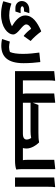

<svg xmlns="http://www.w3.org/2000/svg" viewBox="1224 -2066 1065 3636"><g transform="rotate(90 1757.0 -248.5)"><path d="M537 -494H526C362 -421 232 -334 232 -191C232 -82 346 5 436 58C385 86 313 110 233 110C124 110 43 80 17 71H6L-37 222C-24 227 69 264 212 264C450 264 592 141 592 34C592 -59 402 -137 402 -212C402 -257 450 -292 485 -305C522 -253 560 -212 614 -167H625L716 -296C657 -345 582 -431 537 -494ZM89 -7H157L187 -97V-106H116C85 -106 63 -117 56 -135C68 -164 95 -170 128 -170H156L187 -262V-271H127C23 -271 -41 -206 -41 -128C-41 -61 12 -7 89 -7Z M1115 -478H1104L935 -460C947 -368 960 -265 960 -150C960 -39 947 43 924 96C900 105 868 113 831 113C797 113 761 106 727 98L681 236V246C681 247 751 260 803 260C1008 260 1136 145 1136 -162C1136 -274 1127 -386 1115 -478Z M1462 -149V-604C1462 -644 1462 -716 1470 -752L1467 -760L1286 -742V0H1572L1592 -20V-149Z M2743 -149C2749 -171 2752 -194 2752 -218C2752 -311 2688 -405 2638 -455H2626C2586 -446 2520 -443 2457 -443H1927L1885 -335V-760H1874L1709 -742V-233C1709 -198 1711 -170 1716 -149H1592L1572 -129V0H2840L2860 -20V-149ZM2469 -149H1885V-294H2426C2470 -294 2504 -297 2552 -306C2569 -282 2582 -252 2582 -221C2582 -179 2553 -149 2469 -149Z M3142 -186V-761H3131L2966 -743V-233C2966 -198 2968 -170 2973 -149H2860L2840 -129V0H2971C3055 0 3110 -8 3150 -24V-32C3142 -68 3142 -146 3142 -186Z M3300 -742V0H3476V-604C3476 -644 3476 -716 3484 -752L3481 -760Z"/></g></svg>

Font: Kufam Arabic Latin Roman Bold
Style: Regular
Weight: 700
Designer: Wael Morcos & Artur Schmal
Version: Version 1.200;PS 001.200;hotconv 1.0.88;makeotf.lib2.5.64775